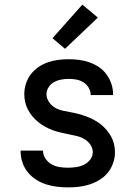

<svg xmlns="http://www.w3.org/2000/svg" viewBox="-20 -798 590 830"><path d="M273 12Q249 12 225 9Q201 6 178 -1.5Q155 -9 134.5 -22.5Q114 -36 99 -55Q84 -74 76.5 -97.5Q69 -121 69 -145V-147H166V-146Q166 -128 176.5 -112.5Q187 -97 202.5 -88Q218 -79 236.5 -76Q255 -73 273 -73Q290 -73 308 -75.5Q326 -78 342 -85.5Q358 -93 369.5 -107.5Q381 -122 381 -140Q381 -158 370.5 -173Q360 -188 344.5 -197Q329 -206 311.5 -210Q294 -214 277 -217.5Q260 -221 242.5 -225Q225 -229 208.5 -235Q192 -241 176.5 -249.5Q161 -258 147 -269Q133 -280 121.5 -293.5Q110 -307 101.5 -323Q93 -339 89 -356Q85 -373 85 -391Q85 -414 92 -436Q99 -458 113 -476.5Q127 -495 146 -508Q165 -521 186.5 -528.5Q208 -536 231 -539Q254 -542 277 -542Q300 -542 323 -539Q346 -536 368 -528Q390 -520 409 -507Q428 -494 441.5 -475Q455 -456 462 -434Q469 -412 469 -388V-387H372Q372 -404 363.5 -418.5Q355 -433 341 -442Q327 -451 310.5 -454Q294 -457 277 -457Q261 -457 244.5 -454Q228 -451 214 -443.5Q200 -436 190.5 -421.5Q181 -407 181 -391Q181 -373 191.5 -357.5Q202 -342 217 -333Q232 -324 249.5 -320Q267 -316 284.5 -313Q302 -310 319 -305.5Q336 -301 352.5 -295Q369 -289 385 -280.5Q401 -272 415 -261Q429 -250 440.5 -236.5Q452 -223 460.5 -207.5Q469 -192 473 -174.5Q477 -157 477 -140Q477 -116 469 -93Q461 -70 446 -51.5Q431 -33 410.5 -20.5Q390 -8 367 -0.5Q344 7 320.5 9.5Q297 12 273 12ZM261 -587 207 -633 336 -778 403 -722Z"/></svg>

Font: Lode Dark
Style: Bold
Weight: 700
Monospace: yes
Designer: Belleve Invis
Foundry: Belleve Invis
Version: Version 29.2.0; ttfautohint (v1.8.3)